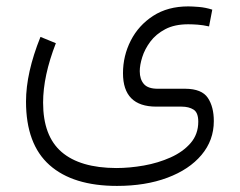

<svg xmlns="http://www.w3.org/2000/svg" viewBox="-20 -346 761 609"><path d="M157.2 -209Q116.7 -105 116.7 -20.5Q116.7 85.4 175.3 136Q233.9 186.5 348.6 187Q391.1 187 436.5 179Q481.9 170.9 521.2 153.3Q560.5 135.7 584.7 107.7Q608.9 79.6 608.9 40Q608.9 11.2 594 1.7Q579.1 -7.8 555.7 -7.8H475.6Q370.1 -7.8 370.1 -113.8Q370.1 -168.9 394.8 -217.3Q419.4 -265.6 465.8 -295.7Q512.2 -325.7 577.1 -325.7Q589.4 -325.7 610.6 -324Q631.8 -322.3 653.3 -315.4L643.1 -262.2Q623.5 -266.6 606.7 -267.8Q589.8 -269 577.1 -269Q533.7 -269 504.2 -253.4Q474.6 -237.8 456.8 -213.9Q439 -189.9 431.2 -164.8Q423.3 -139.6 423.3 -120.1Q423.3 -94.7 436.3 -79.6Q449.2 -64.5 480.5 -64.5H568.4Q620.1 -64 639.2 -35.6Q658.2 -7.3 658.2 38.1Q658.2 99.1 619.1 145.5Q580.1 191.9 510.7 217.8Q441.4 243.7 351.1 243.7Q211.4 243.7 137 177.5Q62.5 111.3 62.5 -23.9Q62.5 -115.2 108.4 -229Z"/></svg>

Font: Vazir Thin WOL
Style: Thin-WOL
Weight: 100
Designer: Saber Rastikerdar
Foundry: Saber Rastikerdar
Version: Version 30.0.0